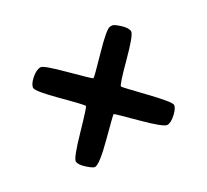

<svg xmlns="http://www.w3.org/2000/svg" viewBox="-91 -636 731 677"><g transform="rotate(-30 274.5 -297.0)"><path d="M132.8 -496.6Q144.5 -496.6 208 -433.1Q271.5 -369.6 274.9 -369.6Q278.3 -369.6 340.3 -433.8Q402.3 -498 416.5 -498H424.3Q432.1 -498 452.4 -479.2Q472.7 -460.4 472.7 -446.3Q472.7 -432.1 408.4 -367.9Q344.2 -303.7 344.2 -295.9Q344.2 -293.5 409.2 -226.1Q474.1 -158.7 474.1 -146.5Q474.1 -134.3 453.9 -115.5Q433.6 -96.7 418.7 -96.7Q403.8 -96.7 339.8 -160.6Q275.9 -224.6 273.4 -224.6Q271 -224.6 206.5 -160.2Q142.1 -95.7 123.5 -95.7Q116.2 -95.7 95.2 -114.5Q74.2 -133.3 74.2 -146.7Q74.2 -160.2 138.7 -226.8Q203.1 -293.5 203.1 -298.1Q203.1 -302.7 138.4 -367.4Q73.7 -432.1 73.7 -445.8Q73.7 -459.5 94.2 -478Q114.7 -496.6 132.8 -496.6Z"/></g></svg>

Font: Averia Libre
Style: Bold
Weight: 700
Version: Version 1.002